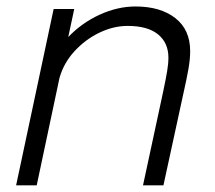

<svg xmlns="http://www.w3.org/2000/svg" viewBox="-20 -558 648 578"><path d="M28.5 0 141.5 -531H203.5L185.5 -446.5Q226 -489 280 -513.8Q334 -538.5 388 -538.5Q463 -538.5 507.8 -503.5Q552.5 -468.5 552.5 -404Q552.5 -379.5 547 -348.8Q541.5 -318 532.5 -278.5L472 0H410.5L471.5 -283.5Q479.5 -321.5 483.2 -343.8Q487 -366 487 -384.5Q487 -429 455.8 -454.5Q424.5 -480 364.5 -480Q321.5 -480 279 -459.5Q236.5 -439 204 -403.5Q171.5 -368 159 -323L90.5 0Z"/></svg>

Font: Epilogue Light
Style: Italic
Weight: 300
Italic angle: -12°
Designer: Tyler Finck
Foundry: Etcetera Type Co
Version: Version 2.111; ttfautohint (v1.8.3)